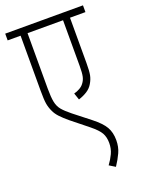

<svg xmlns="http://www.w3.org/2000/svg" viewBox="-149 -693 702 935"><g transform="rotate(-20 201.5 -225.0)"><path d="M403 -587H323V-353Q323 -311 319 -290.5Q315 -270 303 -250Q292 -231 272.5 -218.5Q253 -206 228 -198L216 -233Q232 -237 246 -245Q260 -253 268 -264Q279 -278 283 -296Q287 -314 287 -351V-587H103V-299Q103 -256 108 -230.5Q113 -205 128 -187Q143 -169 172 -146L256 -80Q298 -47 314.5 -18.5Q331 10 331 50Q331 85 318 113.5Q305 142 285 172L254 153Q271 130 282.5 105.5Q294 81 294 51Q294 21 282 -0.5Q270 -22 234 -51L148 -120Q124 -140 108 -157Q92 -174 84 -192Q74 -213 70.5 -234.5Q67 -256 67 -302V-587H0V-622H403Z"/></g></svg>

Font: Noto Sans Devanagari ExtraCondensed ExtraLight
Style: Regular
Weight: 200
Width: 2
Designer: Jelle Bosma - Monotype Design Team
Foundry: Monotype Imaging Inc.
Version: Version 2.004; ttfautohint (v1.8.4.7-5d5b)